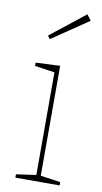

<svg xmlns="http://www.w3.org/2000/svg" viewBox="-88 -813 454 855"><g transform="rotate(10 139.0 -386.0)"><path d="M156 -21 149 -29 246 -15V0H46V-15L143 -29L136 -21V-499L143 -491L46 -505V-520L156 -525ZM90 -634 79 -648 236 -772 255 -746Z"/></g></svg>

Font: Bitter Thin Thin
Style: Regular
Weight: 250
Version: Version 2.002